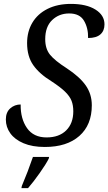

<svg xmlns="http://www.w3.org/2000/svg" viewBox="-20 -744 556 985"><path d="M10 -131Q10 -168 32.5 -188Q55 -208 86 -208Q85 -135 118.5 -87Q152 -39 219 -39Q283 -39 319.5 -75Q356 -111 356 -173Q356 -204 347 -227Q338 -250 314 -273.5Q290 -297 244 -327Q182 -365 150.5 -410Q119 -455 119 -523Q119 -582 146 -627.5Q173 -673 224 -698.5Q275 -724 344 -724Q423 -724 469.5 -695Q516 -666 516 -619Q516 -586 495 -567.5Q474 -549 432 -549Q433 -600 411 -637.5Q389 -675 335 -675Q283 -675 247.5 -641Q212 -607 212 -543Q212 -494 236.5 -463.5Q261 -433 322 -394Q389 -350 420 -305.5Q451 -261 451 -204Q451 -103 387 -46.5Q323 10 210 10Q146 10 101 -9Q56 -28 33 -60Q10 -92 10 -131ZM92 210Q123 137 149 61H232L230 70Q216 98 183.5 144Q151 190 124 221H90Z"/></svg>

Font: Noto Serif Narrow
Style: Italic
Weight: 400
Width: 4
Italic angle: -12°
Designer: Monotype Design Team
Foundry: Monotype Imaging Inc.
Version: Version 1.001